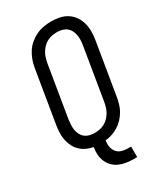

<svg xmlns="http://www.w3.org/2000/svg" viewBox="-225 -833 949 1104"><g transform="rotate(-30 250.0 -281.5)"><path d="M321 180Q296 180 272.5 176Q249 172 228 162.5Q207 153 191 136.5Q175 120 166 98.5Q157 77 155.5 53Q154 29 158 5Q135 1 113.5 -9Q92 -19 75.5 -35Q59 -51 48.5 -72Q38 -93 33.5 -116.5Q29 -140 30 -165Q31 -190 35 -214L92 -559Q96 -584 105 -608.5Q114 -633 128 -655Q142 -677 163 -694.5Q184 -712 207 -723Q230 -734 255.5 -738.5Q281 -743 306 -743Q335 -743 362 -737.5Q389 -732 411.5 -717.5Q434 -703 449.5 -681Q465 -659 472 -632.5Q479 -606 479 -577.5Q479 -549 474 -521L417 -176Q413 -154 406.5 -132Q400 -110 388 -90Q376 -70 359.5 -52.5Q343 -35 322.5 -22.5Q302 -10 280.5 -3Q259 4 237 6Q233 27 236.5 47Q240 67 251.5 82Q263 97 282 103.5Q301 110 321 110H346V180ZM204 -62Q220 -62 236.5 -65Q253 -68 268.5 -76Q284 -84 296.5 -96.5Q309 -109 318 -124Q327 -139 332 -155Q337 -171 340 -187L397 -532Q400 -549 400.5 -566.5Q401 -584 398 -600Q395 -616 387.5 -630.5Q380 -645 368 -654.5Q356 -664 339.5 -668.5Q323 -673 305 -673Q289 -673 272.5 -670Q256 -667 240.5 -659Q225 -651 212.5 -638.5Q200 -626 191 -611Q182 -596 177 -580Q172 -564 169 -548L112 -203Q110 -186 109 -168.5Q108 -151 111 -135Q114 -119 121.5 -104.5Q129 -90 141 -80.5Q153 -71 169.5 -66.5Q186 -62 204 -62Z"/></g></svg>

Font: Iosevka Custom
Style: Italic
Weight: 400
Italic angle: -9°
Monospace: yes
Designer: Belleve Invis
Foundry: Belleve Invis
Version: Version 30.3.3; ttfautohint (v1.8.3)